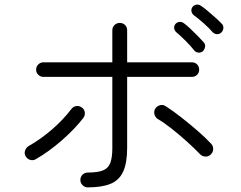

<svg xmlns="http://www.w3.org/2000/svg" viewBox="-20 -822 1040 829"><path d="M359 -13Q346 -13 336.5 -22.5Q327 -32 327 -45Q327 -59 336.5 -68Q346 -77 359 -77Q401 -77 424 -86Q447 -95 456 -118Q465 -141 465 -183V-490H168Q155 -490 145.5 -499Q136 -508 136 -521Q136 -535 145.5 -544Q155 -553 168 -553H465V-691Q465 -705 474.5 -714Q484 -723 497 -723Q511 -723 520 -714Q529 -705 529 -691V-553H808Q822 -553 831 -544Q840 -535 840 -521Q840 -508 831 -499Q822 -490 808 -490H529V-183Q529 -118 511.5 -80.5Q494 -43 456.5 -28Q419 -13 359 -13ZM135 -135Q124 -128 111 -131.5Q98 -135 91 -147Q84 -158 88 -171Q92 -184 103 -191Q156 -221 204.5 -263Q253 -305 288 -351Q296 -362 309 -364Q322 -366 333 -358Q344 -351 346 -337.5Q348 -324 340 -313Q303 -265 247 -216Q191 -167 135 -135ZM889 -154Q879 -145 865.5 -146Q852 -147 843 -157Q821 -180 789 -209Q757 -238 723 -265Q689 -292 660 -309Q649 -317 646.5 -330Q644 -343 651 -354Q659 -365 672 -368Q685 -371 696 -363Q726 -344 763 -315Q800 -286 834.5 -256Q869 -226 892 -201Q901 -191 900.5 -177.5Q900 -164 889 -154ZM856 -601Q848 -594 836.5 -595Q825 -596 818 -605Q805 -622 781.5 -645.5Q758 -669 741 -683Q733 -690 732 -700.5Q731 -711 738 -719Q746 -727 756 -727.5Q766 -728 775 -721Q786 -713 802 -698Q818 -683 833.5 -667Q849 -651 859 -640Q867 -632 865.5 -620.5Q864 -609 856 -601ZM936 -682Q928 -674 917 -674.5Q906 -675 898 -683Q884 -700 859 -722Q834 -744 816 -757Q808 -764 806.5 -774Q805 -784 812 -793Q819 -801 829.5 -802Q840 -803 849 -796Q860 -789 876.5 -775Q893 -761 910 -746Q927 -731 937 -720Q945 -713 944.5 -701.5Q944 -690 936 -682Z"/></svg>

Font: Zen Maru Gothic
Style: Regular
Weight: 400
Designer: Yoshimichi Ohira
Foundry: Positype
Version: Version 1.002